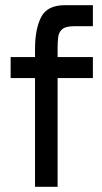

<svg xmlns="http://www.w3.org/2000/svg" viewBox="-20 -720 394 740"><path d="M21 -500H115V-531Q115 -608 138.5 -654Q162 -700 230 -700H338V-619H266Q234 -619 220.5 -608Q207 -597 204.5 -578Q202 -559 202 -536V-500H338V-419H202V0H115V-419H21Z"/></svg>

Font: Haskoy Medium
Style: Regular
Weight: 500
Designer: Ertekin Erdin
Foundry: Ertekin Erdin
Version: Version 1.500; ttfautohint (v1.8.3)